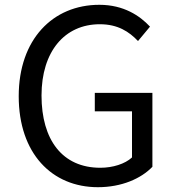

<svg xmlns="http://www.w3.org/2000/svg" viewBox="-20 -767 729 800"><path d="M388 13C487 13 568 -23 615 -72V-380H375V-303H530V-111C501 -84 450 -68 398 -68C240 -68 153 -184 153 -369C153 -552 249 -666 396 -666C471 -666 518 -635 555 -596L605 -656C563 -701 496 -747 394 -747C200 -747 58 -603 58 -366C58 -128 196 13 388 13Z"/></svg>

Font: Noto Sans JP
Style: Regular
Weight: 400
Designer: Ryoko NISHIZUKA  (kana, bopomofo & ideographs); Paul D. Hunt (Latin, Greek & Cyrillic); Sandoll Communications , Soo-you
Foundry: Adobe
Version: Version 2.002;hotconv 1.0.116;makeotfexe 2.5.65601